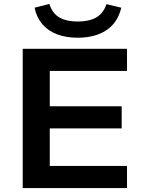

<svg xmlns="http://www.w3.org/2000/svg" viewBox="-20 -952 729 972"><path d="M95 0V-705H623V-593H232V-414H596V-302H232V-112H623V0ZM373 -761Q314 -761 268.5 -778.5Q223 -796 194 -830Q165 -864 155 -913L230 -932Q245 -884 281 -863.5Q317 -843 374 -843Q431 -843 467 -863.5Q503 -884 519 -931L594 -913Q576 -837 518.5 -799Q461 -761 373 -761Z"/></svg>

Font: Nunito Sans 10pt SemiExpanded
Style: Bold
Weight: 700
Width: 6
Designer: Vernon Adams
Foundry: Vernon Adams
Version: Version 3.101;gftools[0.9.27]